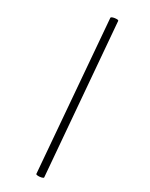

<svg xmlns="http://www.w3.org/2000/svg" viewBox="-232 -777 770 988"><g transform="rotate(30 152.5 -283.0)"><path d="M182 163 110 -723Q110 -728 120.5 -731Q131 -734 142 -734Q153 -734 153 -729L226 158Q227 162 216 165Q205 168 194 167.5Q183 167 182 163Z"/></g></svg>

Font: Cormorant Garamond Light
Style: Bold Italic
Weight: 700
Italic angle: -10°
Version: Version 4.001